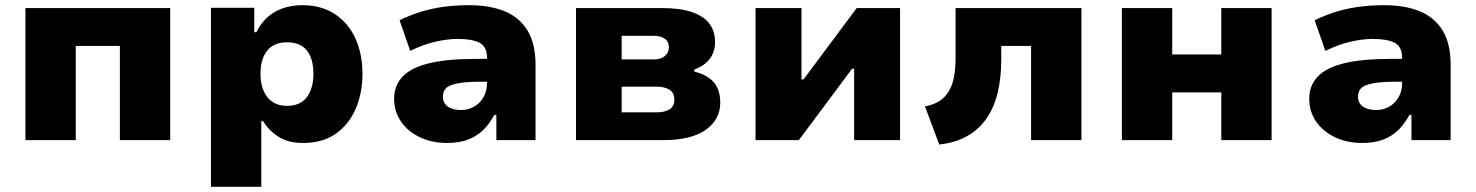

<svg xmlns="http://www.w3.org/2000/svg" viewBox="-20 -540 5689 740"><path d="M78 0V-509H636V0H442V-363H272V0Z M793 180V-510H960V-416H968Q995 -469 1040 -494.5Q1085 -520 1146 -520Q1219 -520 1271 -485.5Q1323 -451 1350 -391.5Q1377 -332 1377 -255Q1377 -182 1351.5 -122Q1326 -62 1275.5 -25.5Q1225 11 1148 11Q1091 11 1054 -12.5Q1017 -36 994 -73H987V180ZM1087 -132Q1137 -132 1162.5 -165.5Q1188 -199 1188 -256Q1188 -313 1163 -345Q1138 -377 1086 -377Q1036 -377 1010 -345Q984 -313 984 -256Q984 -199 1010.5 -165.5Q1037 -132 1087 -132Z M1702 11Q1645 11 1598.5 -11Q1552 -33 1525.5 -71.5Q1499 -110 1499 -159Q1499 -210 1531.5 -244.5Q1564 -279 1633 -296Q1702 -313 1812 -313H1880V-225H1826Q1792 -225 1766 -222Q1740 -219 1722 -213Q1704 -207 1695.5 -196Q1687 -185 1687 -167Q1687 -143 1705.5 -129.5Q1724 -116 1757 -116Q1784 -116 1806.5 -128.5Q1829 -141 1843 -164.5Q1857 -188 1857 -219V-317Q1857 -360 1828.5 -375Q1800 -390 1744 -390Q1707 -390 1661 -380Q1615 -370 1561 -344L1520 -462Q1561 -482 1603.5 -495Q1646 -508 1692 -514Q1738 -520 1788 -520Q1867 -520 1924 -497Q1981 -474 2012.5 -423.5Q2044 -373 2044 -290V0H1893V-97H1885Q1867 -63 1842.5 -39Q1818 -15 1784 -2Q1750 11 1702 11Z M2200 0V-509H2527Q2604 -509 2649.5 -492.5Q2695 -476 2715.5 -447Q2736 -418 2736 -377Q2736 -341 2716 -314Q2696 -287 2656 -272V-264Q2693 -255 2715 -238Q2737 -221 2746.5 -197.5Q2756 -174 2756 -145Q2756 -79 2700 -39.5Q2644 0 2536 0ZM2376 -107H2510Q2542 -107 2560.5 -118.5Q2579 -130 2579 -156Q2579 -183 2560 -194.5Q2541 -206 2510 -206H2376ZM2376 -311H2500Q2527 -311 2542.5 -324Q2558 -337 2558 -358Q2558 -380 2542 -391Q2526 -402 2500 -402H2376Z M2892 0V-509H3069V-234H3077L3282 -509H3449V0H3272V-275H3264L3059 0Z M3600 17 3545 -130Q3578 -136 3600.5 -150.5Q3623 -165 3637 -188.5Q3651 -212 3657 -244.5Q3663 -277 3663 -319V-509H4148V0H3954V-363H3839V-312Q3839 -241 3825.5 -184Q3812 -127 3783 -84.5Q3754 -42 3708.5 -16Q3663 10 3600 17Z M4304 0V-509H4498V-330H4687V-509H4881V0H4687V-184H4498V0Z M5229 11Q5172 11 5125.5 -11Q5079 -33 5052.5 -71.5Q5026 -110 5026 -159Q5026 -210 5058.5 -244.5Q5091 -279 5160 -296Q5229 -313 5339 -313H5407V-225H5353Q5319 -225 5293 -222Q5267 -219 5249 -213Q5231 -207 5222.5 -196Q5214 -185 5214 -167Q5214 -143 5232.5 -129.5Q5251 -116 5284 -116Q5311 -116 5333.5 -128.5Q5356 -141 5370 -164.5Q5384 -188 5384 -219V-317Q5384 -360 5355.5 -375Q5327 -390 5271 -390Q5234 -390 5188 -380Q5142 -370 5088 -344L5047 -462Q5088 -482 5130.5 -495Q5173 -508 5219 -514Q5265 -520 5315 -520Q5394 -520 5451 -497Q5508 -474 5539.5 -423.5Q5571 -373 5571 -290V0H5420V-97H5412Q5394 -63 5369.5 -39Q5345 -15 5311 -2Q5277 11 5229 11Z"/></svg>

Font: Nunito Sans 6pt Black
Style: Regular
Weight: 900
Version: Version 3.101;gftools[0.9.27]